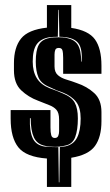

<svg xmlns="http://www.w3.org/2000/svg" viewBox="-20 -670 434 757"><path d="M165 67V-45Q83 -51 52.5 -89Q22 -127 22 -202V-236H179V-167Q179 -148 182 -137Q185 -126 196 -126Q206 -126 209.5 -134Q213 -142 213 -153V-199Q213 -225 202.5 -237Q192 -249 173 -256Q154 -263 130 -273Q92 -287 63.5 -314Q35 -341 35 -393V-421Q35 -483 63 -518Q91 -553 165 -561V-650H261V-560Q329 -550 354.5 -514.5Q380 -479 380 -411V-379H229V-442Q229 -462 226 -472Q223 -481 212 -481Q201 -481 198 -473.5Q195 -466 195 -455V-408Q195 -385 208.5 -373.5Q222 -362 242.5 -356Q263 -350 284 -342Q323 -329 351.5 -303Q380 -277 380 -228V-192Q380 -130 354.5 -94.5Q329 -59 261 -48V67ZM212 49H214L216 -90L238 -93Q270 -100 284 -127.5Q298 -155 298 -203Q298 -245 280.5 -268Q263 -291 228 -305L203 -314L177 -326Q142 -340 131.5 -365Q121 -390 121 -427Q121 -471 132.5 -492.5Q144 -514 174 -520Q181 -522 192.5 -522.5Q204 -523 212 -523Q220 -523 227.5 -522.5Q235 -522 244 -520Q274 -514 287 -493Q300 -472 300 -427H302Q305 -475 291 -496.5Q277 -518 241 -523Q234 -524 227.5 -524.5Q221 -525 214 -525L212 -631H210L208 -525Q200 -525 190 -524.5Q180 -524 174 -523Q140 -517 124.5 -495Q109 -473 109 -427Q109 -388 125 -362Q141 -336 176 -322L203 -312L227 -302Q262 -288 274.5 -265.5Q287 -243 287 -203Q287 -158 276.5 -129.5Q266 -101 237 -96Q230 -94 218 -92.5Q206 -91 197 -91Q189 -91 176.5 -92Q164 -93 158 -95Q126 -101 113.5 -128.5Q101 -156 101 -204H98Q96 -153 109 -125Q122 -97 157 -92Q163 -91 176 -90.5Q189 -90 197 -90H210Z"/></svg>

Font: Alumni Sans Inline One
Style: Regular
Weight: 400
Designer: Robert E. Leuschke
Foundry: Robert E. Leuschke
Version: Version 1.100; ttfautohint (v1.8.3)